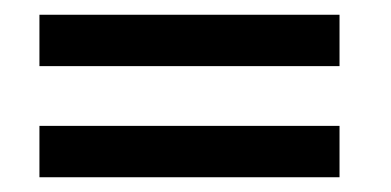

<svg xmlns="http://www.w3.org/2000/svg" viewBox="-20 -370 527 259"><path d="M33.2 -350.1H438V-280.8H33.2ZM33.2 -200.2H438V-130.9H33.2Z"/></svg>

Font: Junicode Two Beta VF
Style: Regular
Weight: 400
Designer: Peter S. Baker
Foundry: Briery Creek Software
Version: Version 1.031 beta; ttfautohint (v1.8.1.43-b0c9)